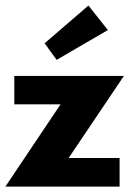

<svg xmlns="http://www.w3.org/2000/svg" viewBox="-22 -692 492 712"><path d="M31 -410.5H437.5L232.5 -106H421.5V0H-2L202.5 -305H31ZM188 -470 143.5 -531.5 306 -671.5 378 -580.5Z"/></svg>

Font: League Spartan Thin
Style: Bold
Weight: 700
Version: Version 2.002